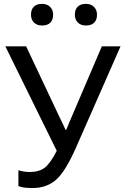

<svg xmlns="http://www.w3.org/2000/svg" viewBox="-20 -948 644 983"><path d="M74.2 -76.2V4.9Q87.9 9.8 103 12.2Q118.2 14.6 147 14.6Q219.2 14.6 267.3 -27.8Q315.4 -70.3 369.1 -192.4L597.2 -710.9H501.5L347.7 -351.6Q336.4 -325.7 331.3 -313Q326.2 -300.3 318.8 -282.7H315.9Q308.1 -300.3 301.8 -313.2Q295.4 -326.2 283.2 -351.6L113.8 -710.9H7.3L270.5 -175.8Q237.3 -110.8 208.5 -89.1Q179.7 -67.4 132.8 -67.4Q118.2 -67.4 102.5 -69.8Q86.9 -72.3 74.2 -76.2ZM138.7 -872.6Q138.7 -847.7 154.1 -832.5Q169.4 -817.4 195.3 -817.4Q223.1 -817.4 237.5 -831.8Q252 -846.2 252 -872.6Q252 -897.5 236.6 -912.8Q221.2 -928.2 195.3 -928.2Q168 -928.2 153.3 -913.8Q138.7 -899.4 138.7 -872.6ZM363.3 -872.6Q363.3 -847.7 378.7 -832.5Q394 -817.4 419.9 -817.4Q447.8 -817.4 462.2 -831.8Q476.6 -846.2 476.6 -872.6Q476.6 -897.5 461.2 -912.8Q445.8 -928.2 419.9 -928.2Q392.6 -928.2 377.9 -913.8Q363.3 -899.4 363.3 -872.6Z"/></svg>

Font: Roboto Flex
Style: Regular
Weight: 400
Designer: Berlow after Robertson
Foundry: Google
Version: Version 3.200;gftools[0.9.32]